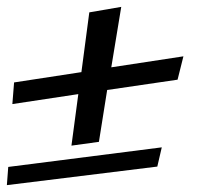

<svg xmlns="http://www.w3.org/2000/svg" viewBox="-79 -502 599 559"><path d="M274 -482 181 -466 158 -292 -38 -262 -43 -199 149 -228 129 -78 209 -89 233 -240 438 -270 455 -338 245 -306ZM379 -17 392 -73 -55 -16 -59 37Z"/></svg>

Font: Gamestation Warped
Style: Italic
Weight: 400
Designer: Jonas Hecksher
Foundry: Jonas Hecksher, Playtypeª, e-types AS
Version: Version 1.003